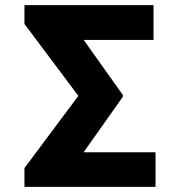

<svg xmlns="http://www.w3.org/2000/svg" viewBox="-20 -728 701 748"><path d="M585.9 0H75.2V-73.2L285.2 -354.5L75.2 -634.8V-708H578.1V-572.3H306.2L459 -357.4V-351.6L305.7 -134.8H585.9Z"/></svg>

Font: Pretendard Std ExtraBold
Style: Regular
Weight: 800
Designer: Base glyphs from Inter by Rasmus Andersson; Hangeul glyphs from Noto Sans CJK(Source Han Sans) by Jang Soo-young and Kan
Foundry: Kil Hyung-jin
Version: Version 1.309